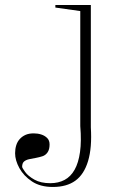

<svg xmlns="http://www.w3.org/2000/svg" viewBox="-20 -728 460 763"><path d="M190 15Q140 15 107 -7Q74 -29 57 -60Q40 -91 40 -119Q40 -136 44.5 -150.5Q49 -165 58.5 -175.5Q68 -186 81.5 -192Q95 -198 114 -198Q130 -198 144 -193.5Q158 -189 167.5 -179.5Q177 -170 177 -154Q177 -134 169 -122.5Q161 -111 148.5 -107Q136 -103 122.5 -100.5Q109 -98 96.5 -95.5Q84 -93 76 -86.5Q68 -80 68 -65Q68 -61 80 -44.5Q92 -28 117 -14Q142 0 180 0Q212 0 236.5 -13Q261 -26 276.5 -53.5Q292 -81 298 -124Q304 -167 299 -227V-684L200 -698V-708H341V-222Q346 -141 330 -88Q314 -35 279.5 -10Q245 15 190 15Z"/></svg>

Font: Kalnia Thin ExtraLight
Style: Regular
Weight: 250
Version: Version 1.105